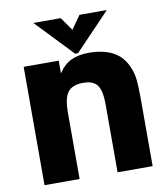

<svg xmlns="http://www.w3.org/2000/svg" viewBox="-85 -835 793 906"><g transform="rotate(-10 312.0 -381.5)"><path d="M55 0V-567H223V-506Q250 -547 285 -563Q320 -579 368 -579Q508 -579 551 -481Q566 -448 569.5 -414.5Q573 -381 573 -317V0H405V-319Q405 -361 399.5 -385Q394 -409 381 -423Q361 -444 319 -444Q265 -444 244 -415Q223 -387 223 -319V0ZM319 -586H305L136 -763H267L312 -699L357 -763H488Z"/></g></svg>

Font: Open Sauce One Black
Style: Regular
Weight: 900
Designer: Alfredo Marco Pradil
Foundry: Creative Sauce Fz LLC
Version: Version 1.477